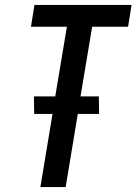

<svg xmlns="http://www.w3.org/2000/svg" viewBox="-20 -755 551 775"><path d="M143 0 192 -295H118L117 -366H203L250 -647H105L119 -735H511L497 -647H352L305 -366H379L380 -295H294L245 0Z"/></svg>

Font: Iosevka Semibold Oblique
Style: Regular
Weight: 600
Italic angle: -9°
Monospace: yes
Designer: Belleve Invis
Foundry: Belleve Invis
Version: Version 32.5.0; ttfautohint (v1.8.4)